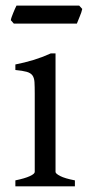

<svg xmlns="http://www.w3.org/2000/svg" viewBox="-20 -657 311 677"><path d="M34.2 0V-21Q67.4 -27.8 85 -35.9Q102.5 -43.9 102.5 -50.8V-327.1Q102.5 -352.1 101.6 -367.4Q100.6 -382.8 94.2 -391.4Q87.9 -399.9 74 -403.8Q60.1 -407.7 34.2 -410.2V-429.7Q49.3 -432.6 66.2 -436.8Q83 -440.9 99.6 -446Q116.2 -451.2 131.3 -457Q146.5 -462.9 159.2 -468.8H175.8V-50.8Q175.8 -44.9 192.1 -36.4Q208.5 -27.8 244.1 -21V0ZM270 -625.5Q269 -620.1 266.6 -613Q264.2 -606 261.2 -598.9Q258.3 -591.8 255.6 -585Q252.9 -578.1 251 -573.7H28.8L18.1 -585.9Q19 -591.3 21.5 -598.1Q23.9 -605 26.9 -612.1Q29.8 -619.1 32.7 -625.7Q35.6 -632.3 38.1 -637.2H259.3Z"/></svg>

Font: Gentium Plus Viet
Style: Regular
Weight: 400
Designer: J. Victor Gaultney, Annie Olsen, Iska Routamaa, Becca Hirsbrunner
Foundry: SIL International
Version: Version 5.000